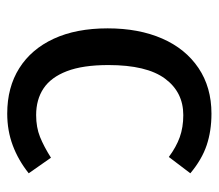

<svg xmlns="http://www.w3.org/2000/svg" viewBox="-56 -522 591 518"><g transform="rotate(90 239.0 -263.5)"><path d="M287 -539Q334 -539 372.5 -526Q411 -513 448 -482L404 -424Q377 -444 350.5 -453.5Q324 -463 291 -463Q229 -463 192.5 -413.5Q156 -364 156 -261Q156 -192 172.5 -149Q189 -106 219 -86Q249 -66 291 -66Q324 -66 350 -76.5Q376 -87 406 -106L448 -46Q413 -18 373 -3Q333 12 287 12Q216 12 164.5 -20.5Q113 -53 85 -113.5Q57 -174 57 -259Q57 -343 84.5 -406Q112 -469 164 -504Q216 -539 287 -539Z"/></g></svg>

Font: Fira Sans Variable
Style: Regular
Weight: 400
Designer: Carrois Corporate & Edenspiekermann AG
Foundry: Carrois Corporate GbR & Edenspiekermann AG
Version: Version 4.202